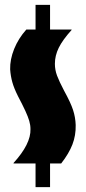

<svg xmlns="http://www.w3.org/2000/svg" viewBox="-20 -674 355 794"><path d="M36 2V0Q108 -79 106 -140Q106 -157 101 -174Q96 -191 85 -215Q74 -239 54 -277Q38 -309 31 -334Q24 -359 22 -387Q21 -428 38.5 -471.5Q56 -515 89 -552H127V-654H187V-552H276V-550Q239 -509 223 -476.5Q207 -444 207 -410Q207 -385 216 -361Q225 -337 245 -299Q272 -250 282 -219.5Q292 -189 293 -157Q294 -114 279.5 -76.5Q265 -39 233 2H187V100H127V2Z"/></svg>

Font: Tac One
Style: Regular
Weight: 400
Designer: Oluseyi Olusanya, David Udoh, Eyiyemi Adegbite, Mirko Velimirović
Version: Version 1.003; ttfautohint (v1.8.4.7-5d5b)